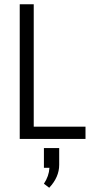

<svg xmlns="http://www.w3.org/2000/svg" viewBox="-20 -655 428 905"><path d="M383 -58V0H73V-635H139V-58ZM187 136V43H259V122Q259 180 212 230L187 211Q211 175 213 136Z"/></svg>

Font: Gemunu Libre Light
Style: Regular
Weight: 300
Designer: Puspanada Ekanayake, Sola Matas, Pathum Egodawatta, Kosala Senevirathne
Foundry: mooniak
Version: Version 1.100